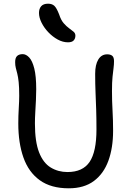

<svg xmlns="http://www.w3.org/2000/svg" viewBox="-20 -1006 708 1039"><path d="M352 13Q256 13 195.5 -30.5Q135 -74 107 -153Q79 -232 79 -338Q79 -379 81.5 -420Q84 -461 84 -488Q84 -534 81 -562Q78 -590 73.5 -607.5Q69 -625 65.5 -638.5Q62 -652 62 -670Q62 -693 72.5 -703Q83 -713 103 -713Q121 -713 138 -695Q155 -677 165.5 -635.5Q176 -594 176 -523Q176 -496 174.5 -464.5Q173 -433 171 -400Q169 -367 169 -338Q169 -239 191.5 -181.5Q214 -124 254.5 -99.5Q295 -75 345 -75Q428 -75 465 -130Q502 -185 502 -305Q502 -365 500.5 -412Q499 -459 497 -504.5Q495 -550 495 -607Q495 -656 512 -684Q529 -712 560 -712Q578 -712 587.5 -704Q597 -696 597 -675Q597 -657 594.5 -638Q592 -619 589 -590.5Q586 -562 586 -513Q586 -460 589 -407.5Q592 -355 592 -298Q592 -206 566.5 -136Q541 -66 488 -26.5Q435 13 352 13ZM348 -777Q320 -777 292.5 -792Q265 -807 242 -831Q219 -855 205 -883Q191 -911 191 -936Q191 -959 203 -972.5Q215 -986 240 -986Q261 -986 273.5 -975Q286 -964 300 -928Q310 -897 325 -880Q340 -863 354 -853Q368 -843 378 -834.5Q388 -826 388 -813Q388 -797 378.5 -787Q369 -777 348 -777Z"/></svg>

Font: Shantell Sans
Style: Regular
Weight: 400
Designer: Stephen Nixon, Anya Danilova, Shantell Martin
Foundry: Arrow Type
Version: Version 1.008;[ac192a2d6]